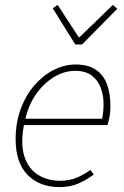

<svg xmlns="http://www.w3.org/2000/svg" viewBox="-20 -754 508 786"><path d="M224 12Q142 12 93 -38Q44 -88 44 -184Q44 -252 65 -308.5Q86 -365 121.5 -405.5Q157 -446 200.5 -468Q244 -490 290 -490Q341 -490 372.5 -468.5Q404 -447 418 -409Q432 -371 432 -322Q432 -306 430.5 -291.5Q429 -277 426 -264.5Q423 -252 420 -242H78Q63 -162 80.5 -111.5Q98 -61 137 -37.5Q176 -14 226 -14Q264 -14 293.5 -26.5Q323 -39 350 -58L364 -40Q337 -19 302.5 -3.5Q268 12 224 12ZM84 -268H398Q401 -283 402.5 -297.5Q404 -312 404 -328Q404 -362 393 -393Q382 -424 356.5 -444Q331 -464 288 -464Q243 -464 201 -438.5Q159 -413 128 -369Q97 -325 84 -268ZM288 -572 196 -720 216 -734 302 -602H306L442 -734L460 -718L316 -572Z"/></svg>

Font: Source Sans Variable
Style: Italic
Weight: 200
Italic angle: -11°
Designer: Paul D. Hunt
Foundry: Adobe Systems Incorporated
Version: Version 3.006;hotconv 1.0.111;makeotfexe 2.5.65597